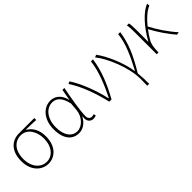

<svg xmlns="http://www.w3.org/2000/svg" viewBox="97 -1391 2441 2441"><g transform="rotate(-45 1317.0 -171.0)"><path d="M284 13C404 13 505 -84 505 -257C505 -371 459 -452 385 -494V-498C446 -498 503 -496 564 -492V-527H287C167 -527 59 -445 59 -257C59 -84 165 13 284 13ZM284 -20C179 -20 97 -113 97 -257C97 -413 181 -494 286 -494C402 -494 468 -381 468 -257C468 -113 389 -20 284 -20Z M832 13C905 13 966 -29 1010 -109H1013C998 -29 1038 13 1091 13C1114 13 1129 7 1140 2L1132 -28C1122 -24 1107 -20 1094 -20C1065 -20 1041 -44 1041 -79C1041 -188 1076 -375 1105 -527H1070L1043 -376H1041C1015 -496 936 -540 865 -540C744 -540 636 -434 636 -249C636 -74 718 13 832 13ZM835 -20C733 -20 674 -110 674 -249C674 -414 765 -507 864 -507C917 -507 991 -485 1025 -328L1016 -222C1008 -112 922 -20 835 -20Z M1386 0H1426C1525 -179 1594 -345 1619 -527H1582C1567 -368 1488 -185 1414 -37H1409C1373 -204 1296 -412 1210 -540L1177 -526C1272 -387 1340 -191 1386 0Z M1870 198H1905C1905 136 1902 62 1896 2C2022 -209 2083 -349 2109 -527H2072C2057 -364 1974 -199 1894 -48H1889C1864 -224 1770 -432 1689 -540L1656 -526C1756 -401 1872 -129 1872 78C1872 125 1872 147 1870 198Z M2634 0C2547 -95 2459 -228 2406 -332C2477 -419 2549 -480 2610 -504L2606 -540C2501 -503 2366 -354 2278 -191H2274V-409C2274 -453 2271 -503 2265 -527H2229C2238 -486 2238 -438 2238 -396V0H2271V-24C2273 -85 2280 -144 2307 -188C2332 -230 2358 -269 2385 -304C2438 -203 2527 -70 2597 7Z"/></g></svg>

Font: Noto Sans CJK JP Thin
Style: Regular
Weight: 250
Designer: Ryoko NISHIZUKA (kana & ideographs); Paul D. Hunt (Latin, Greek & Cyrillic); Wenlong ZHANG (bopomofo); Sandoll Communica
Foundry: Adobe Systems Incorporated
Version: Version 1.004;PS 1.004;hotconv 1.0.82;makeotf.lib2.5.63406